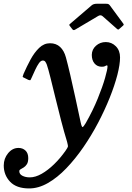

<svg xmlns="http://www.w3.org/2000/svg" viewBox="-142 -770 724 1050"><path d="M415 -405Q390 -405 375 -422.8Q360 -440.5 360 -470Q360.5 -500 383 -520Q405.5 -540 436.5 -540Q468.5 -540 491.5 -517Q514.5 -494 514.5 -456Q514.5 -417.5 499.8 -360.2Q485 -303 458 -235.5Q431 -168 394.5 -98.5Q358 -29 313.8 35.2Q269.5 99.5 220.5 150.5Q171.5 201.5 120 231Q68.5 260.5 17.5 260.5Q-52 260.5 -86.8 223.8Q-121.5 187 -121.5 135Q-121.5 97 -97.8 68Q-74 39 -41 39Q-17.5 39 -2.5 53.5Q12.5 68 12.5 94.5Q12.5 116.5 5 128Q-2.5 139.5 -12 145.5Q-21.5 151.5 -29 155.5Q-36.5 159.5 -36.5 166Q-36.5 182.5 -19.5 191.2Q-2.5 200 21 200Q51.5 200 85.8 180.5Q120 161 153.8 128.2Q187.5 95.5 216 55Q227 39 229 33.2Q231 27.5 225 6Q208.5 -47.5 192.2 -110.8Q176 -174 161 -235.2Q146 -296.5 134 -345Q122 -393.5 114 -416.5Q111 -424.5 106.2 -431.8Q101.5 -439 92 -439Q81.5 -439 71.2 -424.8Q61 -410.5 51 -389Q41 -367.5 31 -345Q27 -336.5 25.2 -333Q23.5 -329.5 13.5 -333L-6.5 -343Q-18.5 -347.5 -18 -351.5Q-17.5 -355.5 -13 -366.5Q4.5 -406.5 25.2 -444.8Q46 -483 72.2 -508.2Q98.5 -533.5 131.5 -533.5Q165 -533.5 186.8 -513.2Q208.5 -493 218.5 -456Q228.5 -419.5 242 -361.5Q255.5 -303.5 270.2 -235.5Q285 -167.5 299 -101.5Q305 -73.5 310 -75.2Q315 -77 327 -97Q366 -165.5 392.5 -230.8Q419 -296 432.5 -343.5Q446 -391 446 -406.5Q446 -412.5 442.5 -412.5Q439 -412.5 433.5 -408.8Q428 -405 415 -405ZM252.5 -611.5 241 -626.5Q236 -632.5 236.8 -634.5Q237.5 -636.5 244 -642L359.5 -741Q369.5 -749.5 387.5 -749.5H437Q447 -749.5 451 -747.5Q455 -745.5 458.5 -741L532.5 -640.5Q535 -636.5 534.8 -634.8Q534.5 -633 530 -629L512.5 -613.5Q505.5 -607.5 503.5 -608Q501.5 -608.5 496.5 -613L419 -681.5Q408 -691 394 -682L270 -608.5Q263.5 -604.5 259.8 -605.5Q256 -606.5 252.5 -611.5Z"/></svg>

Font: Besley* Medium
Style: Italic
Weight: 500
Italic angle: -13°
Designer: Owen Earl
Foundry: indestructible type*
Version: Version 3.000; ttfautohint (v1.8.3)